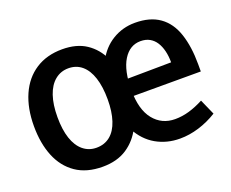

<svg xmlns="http://www.w3.org/2000/svg" viewBox="-100 -746 1107 922"><g transform="rotate(-20 453.0 -284.5)"><path d="M282 14Q200 14 145.5 -23.5Q91 -61 64 -127.5Q37 -194 37 -282Q37 -373 67 -441Q97 -509 154 -546Q211 -583 290 -583Q364 -583 412.5 -550.5Q461 -518 487 -462H465Q495 -520 547 -551.5Q599 -583 662 -583Q739 -583 787.5 -548.5Q836 -514 858 -448Q880 -382 880 -292V-255H481L483 -342L761 -345Q761 -377 754.5 -403.5Q748 -430 735.5 -449.5Q723 -469 703.5 -480Q684 -491 657 -491Q602 -491 569 -438Q536 -385 536 -285Q536 -185 577.5 -133.5Q619 -82 687 -82Q723 -82 759 -92.5Q795 -103 833 -123L868 -44Q823 -16 774 -1Q725 14 677 14Q610 14 555.5 -17Q501 -48 468 -110H485Q457 -53 406.5 -19.5Q356 14 282 14ZM285 -82Q326 -82 355 -105.5Q384 -129 399 -174.5Q414 -220 414 -282Q414 -347 399 -393Q384 -439 355.5 -463Q327 -487 287 -487Q248 -487 218.5 -463Q189 -439 173.5 -393.5Q158 -348 158 -284Q158 -220 173 -175Q188 -130 217 -106Q246 -82 285 -82Z"/></g></svg>

Font: Yaldevi ExtraLight SemiBold
Style: Regular
Weight: 600
Version: Version 1.100